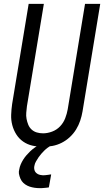

<svg xmlns="http://www.w3.org/2000/svg" viewBox="-20 -755 541 998"><path d="M204 8Q175 8 148.5 2Q122 -4 100.5 -19Q79 -34 65 -56Q51 -78 44 -104Q37 -130 38 -158Q39 -186 43 -214L129 -735H208L120 -203Q118 -186 116.5 -169.5Q115 -153 118 -137Q121 -121 127 -106.5Q133 -92 144.5 -81.5Q156 -71 171.5 -66.5Q187 -62 204 -62Q227 -62 251 -71Q275 -80 292.5 -98.5Q310 -117 319 -140.5Q328 -164 332 -187L422 -735H501L409 -176Q405 -152 397 -128Q389 -104 375.5 -82Q362 -60 342.5 -42Q323 -24 300 -12.5Q277 -1 252.5 3.5Q228 8 204 8ZM187 223Q173 223 159.5 221Q146 219 134 215Q122 211 111 203.5Q100 196 93 186Q86 176 81.5 161Q77 146 78 137L80 126Q82 113 87.5 100Q93 87 100.5 75Q108 63 117.5 52Q127 41 137.5 31Q148 21 161.5 11.5Q175 2 184 -3L194 -8H248L247 0Q237 6 227.5 13Q218 20 210 28Q202 36 194.5 44.5Q187 53 180.5 62.5Q174 72 167.5 83.5Q161 95 160 102L158 111Q157 117 158 123.5Q159 130 161.5 135Q164 140 168.5 144Q173 148 178 150.5Q183 153 190.5 154.5Q198 156 202 156H207Q211 156 215.5 155.5Q220 155 224 154.5Q228 154 232.5 153.5Q237 153 241 152H246L234 219Q229 220 224 220.5Q219 221 213.5 221.5Q208 222 202.5 222.5Q197 223 193 223Z"/></svg>

Font: Iosevka Custom
Style: Italic
Weight: 400
Italic angle: -9°
Monospace: yes
Designer: Belleve Invis
Foundry: Belleve Invis
Version: Version 30.3.3; ttfautohint (v1.8.3)